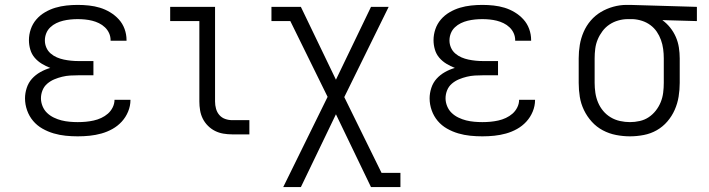

<svg xmlns="http://www.w3.org/2000/svg" viewBox="-20 -548 2890 783"><path d="M297 8Q272 8 247.5 5.5Q223 3 199 -4Q175 -11 153 -23.5Q131 -36 115 -55Q99 -74 90.5 -98Q82 -122 82 -147Q82 -168 89 -189.5Q96 -211 110.5 -227Q125 -243 144.5 -254Q164 -265 185 -271Q167 -278 150.5 -288Q134 -298 121.5 -312.5Q109 -327 103.5 -346Q98 -365 98 -384Q98 -407 105.5 -429Q113 -451 128 -468.5Q143 -486 163.5 -498Q184 -510 206 -516.5Q228 -523 251 -525.5Q274 -528 297 -528Q320 -528 343 -525.5Q366 -523 387.5 -516.5Q409 -510 429 -498Q449 -486 464.5 -469Q480 -452 488 -430Q496 -408 496 -385V-382H431V-384Q431 -399 425 -412.5Q419 -426 408 -436.5Q397 -447 383.5 -453.5Q370 -460 356 -463.5Q342 -467 327 -468.5Q312 -470 297 -470Q282 -470 267 -468.5Q252 -467 237.5 -463.5Q223 -460 209.5 -453.5Q196 -447 185 -436.5Q174 -426 168.5 -412Q163 -398 163 -383Q163 -368 169 -354Q175 -340 186.5 -330Q198 -320 212 -314Q226 -308 240.5 -305Q255 -302 270 -300.5Q285 -299 300 -299H361V-241H300Q283 -241 266.5 -240Q250 -239 233.5 -235Q217 -231 201.5 -224.5Q186 -218 173 -207Q160 -196 153.5 -180Q147 -164 147 -147Q147 -131 153.5 -115Q160 -99 172 -87.5Q184 -76 199.5 -68.5Q215 -61 231 -57Q247 -53 264 -51.5Q281 -50 297 -50Q314 -50 330 -51.5Q346 -53 362 -56.5Q378 -60 393 -67Q408 -74 420 -84.5Q432 -95 439.5 -110Q447 -125 447 -141H512V-140Q512 -116 502.5 -93Q493 -70 476.5 -52Q460 -34 438.5 -22Q417 -10 393.5 -3.5Q370 3 346 5.5Q322 8 297 8Z M927 0Q909 0 891 -3Q873 -6 857 -14Q841 -22 828 -35Q815 -48 807 -64Q799 -80 796 -98Q793 -116 793 -134V-462H674V-520H857V-134Q857 -119 861 -104.5Q865 -90 874.5 -79Q884 -68 898 -63Q912 -58 927 -58H997V0Z M1135 215 1316 -153 1164 -462H1087V-520H1207L1350 -223L1493 -520H1565L1384 -152L1536 157H1613V215H1493L1350 -82L1207 215Z M1947 8Q1922 8 1897.5 5.5Q1873 3 1849 -4Q1825 -11 1803 -23.5Q1781 -36 1765 -55Q1749 -74 1740.5 -98Q1732 -122 1732 -147Q1732 -168 1739 -189.5Q1746 -211 1760.5 -227Q1775 -243 1794.5 -254Q1814 -265 1835 -271Q1817 -278 1800.5 -288Q1784 -298 1771.5 -312.5Q1759 -327 1753.5 -346Q1748 -365 1748 -384Q1748 -407 1755.5 -429Q1763 -451 1778 -468.5Q1793 -486 1813.5 -498Q1834 -510 1856 -516.5Q1878 -523 1901 -525.5Q1924 -528 1947 -528Q1970 -528 1993 -525.5Q2016 -523 2037.5 -516.5Q2059 -510 2079 -498Q2099 -486 2114.5 -469Q2130 -452 2138 -430Q2146 -408 2146 -385V-382H2081V-384Q2081 -399 2075 -412.5Q2069 -426 2058 -436.5Q2047 -447 2033.5 -453.5Q2020 -460 2006 -463.5Q1992 -467 1977 -468.5Q1962 -470 1947 -470Q1932 -470 1917 -468.5Q1902 -467 1887.5 -463.5Q1873 -460 1859.5 -453.5Q1846 -447 1835 -436.5Q1824 -426 1818.5 -412Q1813 -398 1813 -383Q1813 -368 1819 -354Q1825 -340 1836.5 -330Q1848 -320 1862 -314Q1876 -308 1890.5 -305Q1905 -302 1920 -300.5Q1935 -299 1950 -299H2011V-241H1950Q1933 -241 1916.5 -240Q1900 -239 1883.5 -235Q1867 -231 1851.5 -224.5Q1836 -218 1823 -207Q1810 -196 1803.5 -180Q1797 -164 1797 -147Q1797 -131 1803.5 -115Q1810 -99 1822 -87.5Q1834 -76 1849.5 -68.5Q1865 -61 1881 -57Q1897 -53 1914 -51.5Q1931 -50 1947 -50Q1964 -50 1980 -51.5Q1996 -53 2012 -56.5Q2028 -60 2043 -67Q2058 -74 2070 -84.5Q2082 -95 2089.5 -110Q2097 -125 2097 -141H2162V-140Q2162 -116 2152.5 -93Q2143 -70 2126.5 -52Q2110 -34 2088.5 -22Q2067 -10 2043.5 -3.5Q2020 3 1996 5.5Q1972 8 1947 8Z M2549 8Q2521 8 2492.5 2.5Q2464 -3 2438.5 -16.5Q2413 -30 2393.5 -51.5Q2374 -73 2361.5 -99Q2349 -125 2344.5 -153Q2340 -181 2340 -210V-310Q2340 -338 2344.5 -365Q2349 -392 2360 -417.5Q2371 -443 2389 -464Q2407 -485 2430.5 -499Q2454 -513 2481 -520.5Q2508 -528 2535 -528H2550L2822 -520V-462L2681 -466Q2699 -453 2713 -435.5Q2727 -418 2736 -397.5Q2745 -377 2748.5 -354.5Q2752 -332 2752 -310V-210Q2752 -182 2747.5 -154Q2743 -126 2731.5 -100Q2720 -74 2701.5 -52.5Q2683 -31 2658.5 -17Q2634 -3 2605.5 2.5Q2577 8 2549 8ZM2549 -50Q2569 -50 2589 -54.5Q2609 -59 2625.5 -70Q2642 -81 2654.5 -97Q2667 -113 2674.5 -131.5Q2682 -150 2684.5 -170Q2687 -190 2687 -210V-310Q2687 -329 2684.5 -348Q2682 -367 2675.5 -385Q2669 -403 2658.5 -418.5Q2648 -434 2632.5 -445.5Q2617 -457 2598.5 -463Q2580 -469 2561 -470H2540Q2521 -470 2501.5 -464.5Q2482 -459 2465.5 -448Q2449 -437 2437 -421Q2425 -405 2417.5 -387Q2410 -369 2407.5 -349.5Q2405 -330 2405 -310V-210Q2405 -190 2408 -169.5Q2411 -149 2419 -130Q2427 -111 2440 -95.5Q2453 -80 2470.5 -69.5Q2488 -59 2508.5 -54.5Q2529 -50 2549 -50Z"/></svg>

Font: Iosevka Etoile Light
Style: Regular
Weight: 300
Designer: Belleve Invis
Foundry: Belleve Invis
Version: Version 25.0.1; ttfautohint (v1.8.4)